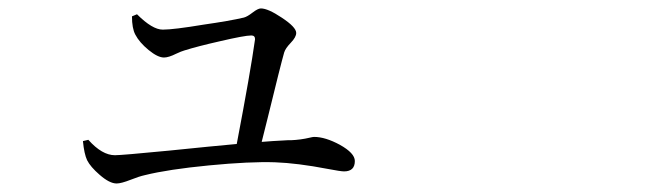

<svg xmlns="http://www.w3.org/2000/svg" viewBox="-20 -471 1540 451"><path d="M253.9 -40Q237.3 -40 213.9 -60.5Q192.4 -79.1 184.6 -94.7Q177.7 -109.4 174.8 -139.6L187.5 -142.6Q219.7 -106.4 250 -106.4Q265.6 -106.4 377 -117.2Q481.4 -127.9 536.1 -132.8Q568.4 -301.8 579.1 -378.9Q579.1 -387.7 570.3 -387.7Q554.7 -387.7 496.1 -374Q444.3 -362.3 413.1 -352.5Q406.2 -350.6 393.6 -344.7Q376 -335.9 365.2 -335.9Q350.6 -335.9 329.1 -353.5Q307.6 -371.1 297.9 -389.6Q290 -404.3 290 -432.6L301.8 -437.5Q337.9 -401.4 362.3 -401.4Q387.7 -401.4 458 -413.1Q519.5 -421.9 552.7 -429.7Q560.5 -431.6 573.2 -441.4Q585.9 -451.2 592.8 -451.2Q609.4 -451.2 641.6 -429.7Q675.8 -407.2 675.8 -393.6Q675.8 -383.8 663.1 -370.6Q650.4 -357.4 647.5 -347.7Q639.6 -320.3 608.4 -192.4Q598.6 -154.3 594.7 -137.7Q616.2 -139.6 655.3 -141.6Q660.2 -141.6 663.1 -141.6Q686.5 -142.6 707 -147.5Q714.8 -149.4 717.8 -149.4Q744.1 -149.4 778.3 -130.9Q813.5 -111.3 813.5 -92.8Q813.5 -68.4 788.1 -68.4Q780.3 -68.4 750 -74.2Q678.7 -87.9 626 -89.8Q567.4 -91.8 471.2 -82.5Q375 -73.2 320.3 -59.6Q306.6 -56.6 287.1 -48.8Q264.6 -40 253.9 -40Z"/></svg>

Font: Bpmf Zihi Box R
Style: R
Weight: 400
Foundry: But Ko
Version: Version 1.320